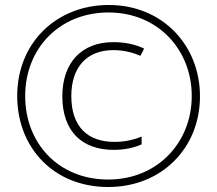

<svg xmlns="http://www.w3.org/2000/svg" viewBox="-20 -835 871 770"><path d="M414 -85C628 -85 782 -241 782 -449C782 -652 633 -815 416 -815C209 -815 49 -666 49 -450C49 -244 194 -85 414 -85ZM414 -115C214 -115 81 -261 81 -450C81 -642 220 -785 415 -785C613 -785 749 -636 749 -450C749 -264 612 -115 414 -115ZM436 -234C477 -234 514 -241 548 -256V-287C509 -272 476 -266 439 -266C331 -266 266 -327 266 -450C266 -565 328 -634 434 -634C475 -634 512 -625 543 -611L558 -640C523 -657 482 -666 434 -666C306 -666 230 -582 230 -449C230 -308 309 -234 436 -234Z"/></svg>

Font: Noto Sans Telugu UI Condensed ExtraLight
Style: Regular
Weight: 200
Width: 3
Designer: Jelle Bosma - Monotype Design Team
Foundry: Monotype Imaging Inc.
Version: Version 2.005